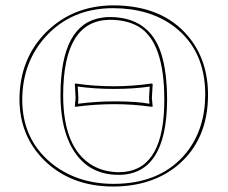

<svg xmlns="http://www.w3.org/2000/svg" viewBox="-20 -678 839 708"><path d="M747.1 -329.1Q747.1 -163.1 636.2 -69.3Q542 9.3 397.9 9.8Q241.2 9.8 142.6 -87.4Q52.7 -177.2 51.8 -310.1Q51.8 -461.4 151.4 -560.5Q249.5 -657.2 397 -658.2Q577.6 -658.2 673.3 -544.9Q746.6 -458 747.1 -329.1ZM383.8 -605Q213.4 -602.5 212.9 -327.1Q212.9 -130.9 321.8 -67.4Q364.3 -43.5 418 -43Q577.6 -43 585.4 -282.7Q585.9 -296.4 585.9 -310.1Q585.9 -522 492.2 -579.1Q448.7 -605 383.8 -605ZM258.8 -284.2 255.9 -286.1Q255.9 -287.6 258.8 -316.9L255.9 -369.1L258.8 -370.1Q326.2 -359.9 400.4 -359.9Q468.3 -359.9 540 -370.1L543 -368.2Q543 -367.2 540 -316.9L543 -285.2L540 -284.2Q469.7 -293.9 403.8 -293.9Q329.1 -293.9 258.8 -284.2ZM736.8 -329.1Q736.8 -492.7 622.1 -580.1Q532.2 -647.5 397 -647.9Q244.1 -647.9 148.4 -543Q62.5 -447.8 62 -310.1Q62 -167.5 166 -79.1Q260.3 -0.5 397.9 0Q573.7 0 667 -114.7Q736.3 -201.7 736.8 -329.1ZM383.8 -615.2Q531.2 -615.2 574.7 -480Q595.7 -413.1 596.2 -310.1Q594.7 -34.2 418 -33.2Q293.5 -33.2 237.8 -147.5Q203.1 -220.2 203.1 -327.1Q203.1 -590.3 355.5 -612.8Q369.6 -615.2 383.8 -615.2ZM267.6 -295.4Q334.5 -304.2 403.8 -304.2Q483.4 -304.2 531.2 -295.4Q529.8 -308.1 529.8 -316.9Q529.8 -329.6 532.2 -358.9Q474.1 -350.1 400.4 -350.1Q329.1 -350.1 266.6 -358.9Q268.6 -329.1 269 -316.9Q269 -307.1 267.6 -295.4Z"/></svg>

Font: Linux Biolinum Outline O
Style: Bold
Weight: 700
Designer: Philipp H. Poll
Foundry: Philipp H. Poll
Version: Version 0.9.2